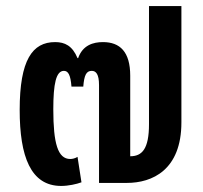

<svg xmlns="http://www.w3.org/2000/svg" viewBox="-20 -604 671 634"><path d="M182 10C206 10 233 4 249 -2L236 -86C228 -81 219 -79 212 -79C171 -79 156 -130 156 -243C156 -327 165 -370 191 -370C205 -370 213 -357 216 -318H255C258 -356 265 -370 283 -370C297 -370 307 -359 307 -323V0H399C482 0 579 -42 579 -200V-584H472V-194C472 -112 449 -88 410 -88V-354C410 -433 376 -465 320 -465C288 -465 253 -455 238 -412H236C219 -453 194 -465 162 -465C87 -465 45 -406 45 -241C45 -88 81 10 182 10Z"/></svg>

Font: Noto Sans Thai UI Cond SemBd
Style: Regular
Weight: 600
Width: 3
Designer: Monotype Design Team
Foundry: Monotype Imaging Inc.
Version: Version 2.000